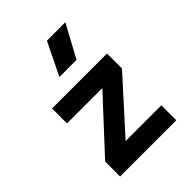

<svg xmlns="http://www.w3.org/2000/svg" viewBox="-224 -914 1033 1033"><g transform="rotate(-45 293.0 -397.5)"><path d="M180.2 -54.2 78.1 -113.8 400.4 -461.4 496.1 -403.8ZM78.1 0V-113.8H505.9V0ZM78.1 -403.8V-517.6H496.1V-403.8ZM225.6 -609.4 316.4 -794.9H456.5L356 -609.4Z"/></g></svg>

Font: Cascadia Mono
Style: Regular
Weight: 400
Monospace: yes
Designer: Aaron Bell
Foundry: Saja Typeworks
Version: Version 2102.003